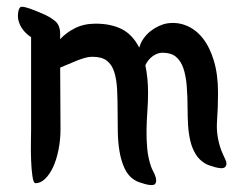

<svg xmlns="http://www.w3.org/2000/svg" viewBox="-20 -472 724 568"><path d="M72 -362Q58 -371 48 -384Q38 -397 34 -414Q33 -418 33 -424.5Q33 -431 34 -437Q35 -443 37.5 -447.5Q40 -452 45 -452Q50 -452 57 -450Q64 -448 70 -446Q84 -441 106 -431.5Q128 -422 140 -412Q158 -400 158 -371V-356Q175 -375 201.5 -388.5Q228 -402 263 -402Q308 -402 340 -386Q372 -370 392 -331Q396 -346 405 -358.5Q414 -371 425.5 -380Q437 -389 449 -394.5Q461 -400 470 -402Q501 -408 529.5 -397Q558 -386 579 -360Q600 -334 612.5 -293Q625 -252 625 -197Q625 -155 622 -113Q619 -71 634 -29Q639 -16 646.5 -0.5Q654 15 645 23Q641 26 633 25.5Q625 25 616 22.5Q607 20 598.5 17Q590 14 586 11Q569 1 558.5 -16.5Q548 -34 543 -55.5Q538 -77 536.5 -100.5Q535 -124 535 -146Q535 -185 532.5 -216.5Q530 -248 522.5 -270Q515 -292 500.5 -304Q486 -316 461 -316Q446 -316 432 -306Q418 -296 410 -279Q414 -260 416 -240Q418 -220 418 -197Q418 -171 416 -143.5Q414 -116 413.5 -88.5Q413 -61 415.5 -33Q418 -5 427 21Q429 27 433 34.5Q437 42 439.5 49Q442 56 442 62.5Q442 69 438 73Q434 76 426 75.5Q418 75 409 72.5Q400 70 391.5 67Q383 64 379 61Q359 49 348.5 26Q338 3 333.5 -24.5Q329 -52 328.5 -81.5Q328 -111 328 -136Q328 -175 326.5 -206Q325 -237 318 -259Q311 -281 296 -292.5Q281 -304 254 -304Q246 -304 238.5 -302.5Q231 -301 220.5 -297.5Q210 -294 195 -287.5Q180 -281 158 -272L159 -91Q159 -58 153 -28.5Q147 1 137 22.5Q127 44 113.5 57Q100 70 85 70Q79 70 76 49.5Q73 29 72 2Q71 -25 71.5 -51.5Q72 -78 72 -90Z"/></svg>

Font: Yeon Sung
Style: Regular
Weight: 400
Version: Version 1.001